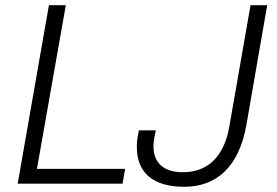

<svg xmlns="http://www.w3.org/2000/svg" viewBox="-20 -706 1063 738"><path d="M48 0H451L461 -57H122L233 -686H168ZM688 12C811 12 898 -63 927 -225L1007 -686H943L861 -217C840 -100 775 -44 683 -44C610 -44 570 -79 570 -143C570 -153 570 -164 579 -205H514C506 -169 506 -153 506 -140C506 -40 571 12 688 12Z"/></svg>

Font: Archivo ExtraLight
Style: Italic
Weight: 200
Italic angle: -10°
Designer: Hector Gatti
Foundry: Omnibus-Type
Version: Version 2.001